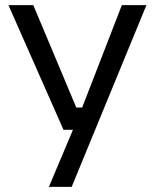

<svg xmlns="http://www.w3.org/2000/svg" viewBox="-20 -543 605 750"><path d="M171 187 265 -36H228L13 -523H110L278 -123H301L456 -523H552L260 187Z"/></svg>

Font: Tomorrow
Style: Regular
Weight: 400
Designer: Tony de Marco, Monica Rizzolli
Foundry: Just in Type
Version: Version 2.002